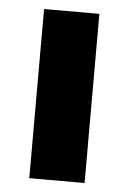

<svg xmlns="http://www.w3.org/2000/svg" viewBox="-44 -554 392 588"><g transform="rotate(5 152.5 -260.0)"><path d="M68 0V-520H238V0Z"/></g></svg>

Font: M PLUS 2 Thin ExtraBold
Style: Regular
Weight: 800
Version: Version 1.001